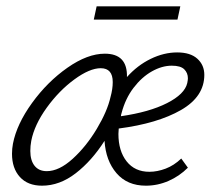

<svg xmlns="http://www.w3.org/2000/svg" viewBox="-20 -584 679 608"><path d="M542 -522H277L286 -564H551ZM627 -347Q627 -278 553 -235.5Q479 -193 356 -177L355 -160Q355 -106 381 -73Q407 -40 453 -40Q478 -40 504.5 -50Q531 -60 554 -82L575 -53Q548 -26 513.5 -11Q479 4 442 4Q383 4 349 -35.5Q315 -75 311 -138Q271 -75 220 -35.5Q169 4 113 4Q68 4 43 -23.5Q18 -51 18 -97Q18 -113 21 -129Q33 -191 81.5 -258Q130 -325 193.5 -369.5Q257 -414 312 -414Q384 -414 382 -340Q415 -377 457 -397.5Q499 -418 541 -418Q583 -418 605 -398Q627 -378 627 -347ZM575 -336Q575 -353 563.5 -364.5Q552 -376 524 -376Q493 -376 461 -358Q429 -340 403 -306Q377 -272 365 -226Q363 -220 363 -216Q453 -229 509 -257.5Q565 -286 573 -321Q575 -331 575 -336ZM330 -277Q337 -302 337 -324Q337 -368 299 -368Q264 -368 215.5 -332.5Q167 -297 128 -243Q89 -189 79 -138Q76 -122 76 -106Q76 -76 89.5 -59Q103 -42 128 -42Q167 -42 210 -81Q253 -120 286.5 -176Q320 -232 330 -277Z"/></svg>

Font: Ysabeau Infant Semilight
Style: Italic
Weight: 300
Italic angle: -12°
Designer: Christian Thalmann (Catharsis Fonts)
Version: Version 0.003